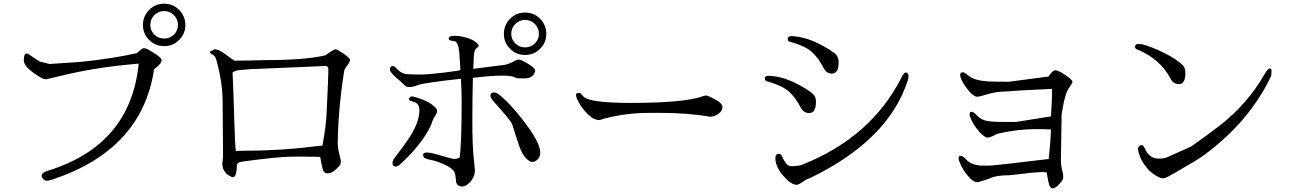

<svg xmlns="http://www.w3.org/2000/svg" viewBox="-20 -970 7040 1041"><path d="M788.5 -753.5Q755 -787 755 -834.5Q755 -882 788.5 -916Q822 -950 870 -950Q918 -950 951.5 -916Q985 -882 985 -834.5Q985 -787 951.5 -753.5Q918 -720 870 -720Q822 -720 788.5 -753.5ZM817 -888Q795 -866 795 -835Q795 -804 817 -782.5Q839 -761 870 -761Q901 -761 923 -782.5Q945 -804 945 -835Q945 -866 923 -888Q901 -910 870 -910Q839 -910 817 -888ZM195 -553Q109 -605 109 -642.5Q109 -680 124 -680Q131 -680 134 -677Q194 -636 196 -636Q223 -629 249 -623L424 -635Q601 -654 722 -682Q751 -709 760 -709Q769 -709 788 -699L798 -693Q833 -674 852 -654Q857 -645 857 -641.5Q857 -638 855 -638H851Q853 -637 853 -632Q853 -627 833 -609L822 -600Q815 -594 815 -592Q749 -158 265 3Q245 10 231 10Q217 10 207 -11Q206 -13 206 -18Q206 -34 239 -44Q688 -183 732 -625L710 -623Q501 -605 319 -561L231 -540Q214 -540 195 -553Z M1117 -689 1144 -703Q1167 -703 1204 -674.5Q1241 -646 1252 -641L1335 -642Q1377 -643 1419 -644Q1633 -644 1744 -670Q1790 -703 1799 -703Q1808 -703 1839.5 -681.5Q1871 -660 1876 -650L1878 -649Q1878 -634 1863.5 -616Q1849 -598 1846 -585Q1814 -383 1811 -195Q1812 -163 1820 -133.5Q1828 -104 1828 -96Q1828 -88 1825.5 -79.5Q1823 -71 1800 -50.5Q1777 -30 1757.5 -30Q1738 -30 1733 -44Q1724 -69 1716 -119L1698 -120Q1651 -121 1601.5 -121Q1552 -121 1511.5 -118.5Q1471 -116 1379.5 -105Q1288 -94 1279.5 -91Q1271 -88 1265 -80Q1263 -9 1243 -9Q1239 -9 1231 -13Q1186 -35 1185 -84Q1188 -94 1189 -121V-176L1187 -423Q1187 -522 1152 -649Q1147 -666 1132 -674.5Q1117 -683 1117 -688ZM1318 -153Q1509 -153 1710 -179L1728 -180Q1748 -285 1751 -361Q1761 -572 1760 -577V-600L1753 -612H1740L1337 -595L1278 -590Q1256 -588 1241 -577Q1247 -439 1250.5 -310Q1254 -181 1259 -150Q1259 -153 1318 -153Z M2745.5 -705.5Q2712 -739 2712 -786.5Q2712 -834 2745.5 -868Q2779 -902 2827 -902Q2875 -902 2908.5 -868Q2942 -834 2942 -786.5Q2942 -739 2908.5 -705.5Q2875 -672 2827 -672Q2779 -672 2745.5 -705.5ZM2774 -840Q2752 -818 2752 -787Q2752 -756 2774 -734.5Q2796 -713 2827 -713Q2858 -713 2880 -734.5Q2902 -756 2902 -787Q2902 -818 2880 -840Q2858 -862 2827 -862Q2796 -862 2774 -840ZM2094 -591Q2094 -612 2112 -612Q2117 -612 2138.5 -590.5Q2160 -569 2192 -567.5Q2224 -566 2262.5 -566Q2301 -566 2387.5 -576.5Q2474 -587 2476 -590Q2476 -604 2470 -688Q2464 -747 2442 -747Q2440 -747 2426.5 -749.5Q2413 -752 2413 -760Q2413 -776 2443 -776Q2473 -776 2510.5 -765.5Q2548 -755 2570 -732Q2575 -727 2575 -722Q2575 -717 2570 -713.5Q2565 -710 2561 -706Q2551 -697 2549 -664.5Q2547 -632 2546 -597Q2630 -607 2714 -618Q2738 -622 2760.5 -634.5Q2783 -647 2792.5 -647Q2802 -647 2828 -633Q2882 -603 2882 -587Q2882 -582 2876 -571Q2862 -545 2826 -545Q2824 -545 2823 -545H2822Q2778 -545 2775 -548Q2761 -560 2703 -560Q2645 -560 2544 -548Q2541 -444 2541 -314.5Q2541 -185 2548 -117.5Q2555 -50 2555 -47Q2555 -14 2532 13.5Q2509 41 2486 41Q2454 41 2452 7.5Q2450 -26 2442 -41Q2428 -61 2387.5 -79Q2347 -97 2316 -103Q2285 -109 2279.5 -115.5Q2274 -122 2274 -132.5Q2274 -143 2295.5 -143Q2317 -143 2374.5 -125.5Q2432 -108 2444 -108Q2456 -108 2472 -115Q2483 -189 2483 -425Q2483 -476 2479 -543Q2279 -521 2248.5 -509.5Q2218 -498 2201 -498Q2184 -498 2179 -503Q2163 -519 2148 -532Q2094 -577 2094 -591ZM2201 -425 2198 -433Q2198 -437 2202 -442Q2206 -447 2212.5 -447Q2219 -447 2226 -445Q2304 -424 2340 -388Q2350 -378 2350 -368Q2350 -358 2340 -342.5Q2330 -327 2326 -318Q2312 -269 2263.5 -203.5Q2215 -138 2156 -85Q2136 -67 2127 -67Q2108 -67 2108 -86Q2108 -100 2124 -120Q2182 -196 2201 -226Q2254 -310 2254 -372Q2254 -408 2225 -417ZM2639 -451Q2639 -469 2660 -469Q2673 -469 2695 -450Q2750 -402 2808 -328Q2909 -201 2909 -144Q2909 -107 2877 -94Q2872 -92 2862.5 -92Q2853 -92 2832.5 -111.5Q2812 -131 2795 -179Q2790 -191 2758 -293Q2750 -317 2658 -418Q2639 -440 2639 -451Z M3501 -358Q3356 -358 3230 -319Q3208 -319 3186 -335Q3146 -367 3124.5 -403.5Q3103 -440 3103 -453Q3103 -466 3114.5 -466Q3126 -466 3128.5 -463Q3131 -460 3143 -447Q3175 -412 3400 -412Q3694 -412 3793 -449Q3801 -452 3809 -452Q3817 -452 3838 -441Q3897 -413 3897 -390.5Q3897 -368 3874.5 -352.5Q3852 -337 3829 -337Q3714 -358 3560 -358Z M4202 -136Q4211 -136 4216 -129Q4221 -122 4229 -104Q4247 -69 4270 -69H4271Q4309 -69 4329 -77Q4703 -225 4868 -550Q4882 -577 4889 -577Q4905 -577 4906 -557Q4906 -547 4902 -535Q4798 -210 4371 -4Q4356 -1 4333 15.5Q4310 32 4299 32Q4269 32 4226.5 -17Q4184 -66 4184 -114Q4185 -136 4202 -136ZM4527 -632Q4527 -571 4490 -571Q4461 -571 4446 -601Q4416 -658 4381 -689Q4346 -720 4269 -742Q4251 -744 4251 -760Q4252 -774 4271 -774Q4274 -774 4277 -774L4288 -773Q4374 -766 4480 -699Q4503 -685 4515 -671Q4527 -657 4527 -632ZM4404 -418Q4404 -357 4367 -357Q4338 -357 4322 -386Q4292 -443 4257 -474Q4222 -505 4146 -527Q4136 -528 4131.5 -533Q4127 -538 4127 -541V-545Q4127 -559 4147 -559Q4150 -559 4153 -559L4165 -558Q4251 -551 4356 -484Q4379 -470 4391.5 -456.5Q4404 -443 4404 -418Z M5177 -111Q5177 -125 5188.5 -125Q5200 -125 5218 -106Q5248 -73 5306 -72Q5318 -72 5343.5 -72Q5369 -72 5666 -108Q5676 -198 5678 -268Q5642 -270 5607 -270Q5492 -270 5386 -244Q5350 -224 5333.5 -224Q5317 -224 5285.5 -260.5Q5254 -297 5240 -336Q5237 -345 5237 -351Q5237 -364 5248 -364Q5259 -364 5276.5 -344.5Q5294 -325 5321 -317Q5348 -309 5415 -309H5490Q5584 -324 5678 -339Q5684 -429 5684 -456.5Q5684 -484 5683 -488Q5498 -480 5437 -474Q5383 -474 5337 -460Q5291 -446 5283 -446H5274Q5251 -451 5218.5 -495.5Q5186 -540 5186 -564Q5186 -578 5200 -578Q5207 -578 5211.5 -574.5Q5216 -571 5231 -560Q5262 -534 5331 -529Q5360 -527 5428 -527H5451Q5558 -541 5665 -555Q5686 -589 5702 -589Q5718 -589 5756.5 -563Q5795 -537 5795 -525Q5794 -519 5780 -499Q5756 -470 5742 -385Q5735 -351 5736 -346L5733 -167Q5732 -137 5732 -105Q5732 -73 5738.5 -49Q5745 -25 5745 -12Q5745 1 5738 10Q5708 51 5686 51Q5676 51 5670 35.5Q5664 20 5655 -34Q5654 -37 5625.5 -37Q5597 -37 5455 -20Q5378 -20 5342 -1L5321 6Q5287 17 5280 18Q5256 18 5226.5 -17.5Q5197 -53 5180 -98Q5177 -106 5177 -111Z M6407 -573Q6407 -514 6371 -514Q6342 -514 6326 -544Q6273 -647 6151 -700Q6135 -703 6134 -716Q6134 -732 6153 -732L6171 -730Q6216 -720 6289 -684.5Q6362 -649 6395 -614Q6407 -600 6407 -573ZM6866 -599Q6874 -599 6874 -582Q6874 -565 6871 -556Q6754 -311 6511 -131Q6481 -108 6359 -38L6329 -21Q6298 -3 6286 -3Q6274 -3 6266 -8Q6226 -26 6198 -60Q6170 -94 6160 -123Q6150 -152 6150 -159L6151 -169Q6158 -183 6167 -183Q6176 -183 6180.5 -177Q6185 -171 6192 -155Q6215 -110 6264 -110Q6265 -110 6266 -110Q6296 -110 6316 -121L6437 -175Q6505 -222 6588 -285Q6745 -407 6835 -566Q6854 -599 6866 -599Z"/></svg>

Font: Sawarabi Mincho
Style: Regular
Weight: 400
Version: Version 1.00